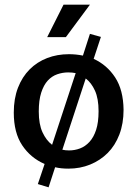

<svg xmlns="http://www.w3.org/2000/svg" viewBox="-20 -712 588 822"><path d="M365 -567 412 -554 381 -460Q438 -434 473 -380.5Q508 -327 509 -242Q509 -183 491 -136Q473 -89 441 -57Q409 -25 366 -7.5Q323 10 273 10Q241 10 216 4L188 90L142 76L171 -10Q111 -36 75 -90Q39 -144 39 -230Q39 -290 57 -336.5Q75 -383 107 -415Q139 -447 182 -463.5Q225 -480 275 -480Q305 -480 335 -474ZM272 -402Q248 -402 225 -394Q202 -386 184.5 -367Q167 -348 156.5 -315.5Q146 -283 146 -235Q146 -180 162 -145.5Q178 -111 203 -92L304 -399Q289 -402 272 -402ZM402 -236Q402 -290 386.5 -324Q371 -358 347 -376L247 -71Q260 -68 276 -68Q300 -68 322.5 -76.5Q345 -85 363 -104.5Q381 -124 391.5 -156Q402 -188 402 -236ZM262 -553H182L252 -692H365Z"/></svg>

Font: Mukta Medium
Style: Regular
Weight: 500
Designer: Girish Dalvi and Yashodeep Gholap
Foundry: Ek Type
Version: Version 2.538;PS 1.002;hotconv 16.6.51;makeotf.lib2.5.65220;